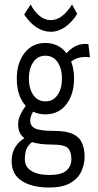

<svg xmlns="http://www.w3.org/2000/svg" viewBox="-20 -666 440 858"><path d="M183 -155Q153 -155 128 -167Q115 -146 115 -127Q115 -103 137 -92Q159 -81 224 -81Q278 -81 307 -66.5Q336 -52 347 -26Q358 0 358 34Q358 69 343 101Q328 133 293 152.5Q258 172 200 172Q123 172 77.5 142.5Q32 113 32 54Q32 17 48.5 -9Q65 -35 89 -48Q61 -70 61 -110Q61 -132 70.5 -152.5Q80 -173 95 -193Q55 -237 55 -315Q55 -384 89.5 -429Q124 -474 183 -474Q213 -474 237 -462Q261 -450 277 -428Q298 -451 321 -461.5Q344 -472 375 -469L382 -410Q359 -413 337.5 -409Q316 -405 298 -391Q311 -357 311 -315Q311 -245 276.5 -200Q242 -155 183 -155ZM183 -213Q218 -213 237.5 -242Q257 -271 257 -315Q257 -359 237.5 -388Q218 -417 183 -417Q148 -417 128.5 -388Q109 -359 109 -315Q109 -271 128.5 -242Q148 -213 183 -213ZM91 46Q91 80 120.5 98Q150 116 200 116Q254 116 276.5 96.5Q299 77 299 45Q299 12 283.5 -4Q268 -20 212 -20Q157 -20 123 -31Q105 -16 98 1Q91 18 91 46ZM208 -524Q140 -524 88 -601L117 -646Q132 -616 155.5 -596Q179 -576 207 -576Q258 -576 302 -646L325 -604Q303 -568 272 -546Q241 -524 208 -524Z"/></svg>

Font: Inconsolata Condensed
Style: Regular
Weight: 400
Width: 3
Monospace: yes
Designer: Raph Levien, Cyreal, Brenton Simpson
Foundry: Raph Levien, Cyreal, Google
Version: Version 3.000; ttfautohint (v1.8.2.53-6de2)